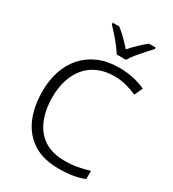

<svg xmlns="http://www.w3.org/2000/svg" viewBox="-224 -1066 1075 1196"><g transform="rotate(30 313.0 -468.0)"><path d="M404 -663Q341 -663 290.5 -641.5Q240 -620 205.5 -580Q171 -540 152.5 -483.5Q134 -427 134 -358Q134 -265 163.5 -195.5Q193 -126 251 -88.5Q309 -51 397 -51Q447 -51 490 -59Q533 -67 572 -79V-20Q534 -5 490.5 2.5Q447 10 388 10Q280 10 207.5 -35.5Q135 -81 98.5 -164Q62 -247 62 -359Q62 -439 84.5 -505.5Q107 -572 151 -621Q195 -670 258.5 -697Q322 -724 404 -724Q457 -724 506 -713.5Q555 -703 595 -684L568 -625Q531 -642 490 -652.5Q449 -663 404 -663ZM348 -787Q335 -809 314 -836Q293 -863 269.5 -889.5Q246 -916 228 -935V-946H275Q302 -925 329.5 -898Q357 -871 381 -843Q406 -871 434 -898Q462 -925 489 -946H537V-935Q519 -916 495 -889.5Q471 -863 449 -836Q427 -809 415 -787Z"/></g></svg>

Font: Noto Sans Oriya Light
Style: Regular
Weight: 300
Version: Version 2.003